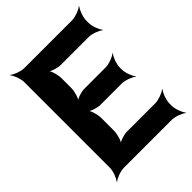

<svg xmlns="http://www.w3.org/2000/svg" viewBox="-221 -840 969 969"><g transform="rotate(-45 263.5 -355.5)"><path d="M450 -358V-373C450 -397 464 -434 476 -447L474 -449C461 -437 424 -423 401 -423H247C227 -423 190 -412 178 -399L180 -397C193 -409 204 -449 204 -473V-542C204 -566 193 -606 180 -618L178 -616C190 -603 227 -592 247 -592H448C472 -592 509 -578 522 -566L524 -568C512 -581 498 -618 498 -642V-661C498 -685 512 -722 524 -735L522 -737C509 -725 472 -711 448 -711H107C83 -711 46 -725 33 -737L31 -735C43 -722 57 -685 57 -661V-50C57 -26 43 11 31 24L33 26C46 14 83 0 107 0H449C473 0 510 14 523 26L525 24C513 11 499 -26 499 -50V-68C499 -92 513 -129 525 -142L523 -144C510 -132 473 -118 449 -118H247C227 -118 190 -107 178 -94L180 -92C193 -104 204 -144 204 -168V-258C204 -282 193 -322 180 -334L178 -332C190 -319 227 -308 247 -308H401C424 -308 461 -294 474 -282L476 -284C464 -297 450 -334 450 -358Z"/></g></svg>

Font: Asimov
Style: EdgeNar
Weight: 500
Designer: Google
Version: Version 2.000980: 2014